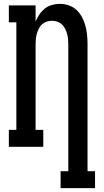

<svg xmlns="http://www.w3.org/2000/svg" viewBox="-20 -763 540 998"><path d="M295 215V127H335V-535Q335 -549 333.5 -562.5Q332 -576 328 -589.5Q324 -603 317.5 -615.5Q311 -628 301 -637Q291 -646 277.5 -650.5Q264 -655 250 -655Q236 -655 222.5 -650.5Q209 -646 199 -637Q189 -628 182.5 -615.5Q176 -603 172 -589.5Q168 -576 166.5 -562.5Q165 -549 165 -535V-88H205V0H26V-88H65V-647H26V-735H165V-651Q173 -670 185 -688Q197 -706 213 -718.5Q229 -731 249.5 -737Q270 -743 291 -743Q315 -743 338 -735Q361 -727 378 -711Q395 -695 406.5 -673.5Q418 -652 424 -629Q430 -606 432.5 -582.5Q435 -559 435 -535V127H474V215Z"/></svg>

Font: Iosevka Curly Slab Semibold
Style: Regular
Weight: 600
Monospace: yes
Designer: Belleve Invis
Foundry: Belleve Invis
Version: Version 22.1.2; ttfautohint (v1.8.4)